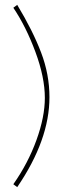

<svg xmlns="http://www.w3.org/2000/svg" viewBox="-20 -746 273 792"><path d="M184 -345Q184 -169 51 26L35 14Q96 -73 130.5 -168.5Q165 -264 165 -342Q165 -427 126 -532Q87 -637 35 -714L51 -726Q115 -620 149.5 -529.5Q184 -439 184 -345Z"/></svg>

Font: Raleway
Style: Thin
Weight: 100
Designer: Matt McInerney, Pablo Impallari, Rodrigo Fuenzalida
Foundry: Matt McInerney, Pablo Impallari, Rodrigo Fuenzalida
Version: Version 3.000